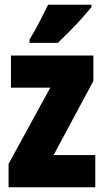

<svg xmlns="http://www.w3.org/2000/svg" viewBox="-20 -786 437 806"><path d="M380 0H16V-98L191 -418H26V-553H372V-446L205 -135H380ZM364 -756Q350 -739 326.5 -712.5Q303 -686 275.5 -658Q248 -630 223 -606H104V-620Q128 -660 147 -696.5Q166 -733 182 -766H364Z"/></svg>

Font: Noto Sans Malayalam ExtraCondensed Black
Style: Regular
Weight: 900
Width: 2
Designer: Jelle Bosma - Monotype Design Team
Foundry: Monotype Imaging Inc.
Version: Version 2.104; ttfautohint (v1.8.4.7-5d5b)